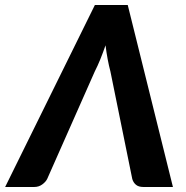

<svg xmlns="http://www.w3.org/2000/svg" viewBox="-64 -745 740 765"><path d="M625 0H507Q488 0 477.5 -9Q467 -18 463 -32L376 -460Q370 -482.5 365 -509Q360 -535.5 356.5 -564.5Q346.5 -535.5 335.8 -509Q325 -482.5 313.5 -460L124 -32Q118 -20 104.2 -10Q90.5 0 72.5 0H-43.5L314 -725H445Z"/></svg>

Font: Lato Heavy
Style: Italic
Weight: 800
Italic angle: -7°
Designer: Lukasz Dziedzic
Foundry: tyPoland Lukasz Dziedzic
Version: Version 2.007; 2014-02-27